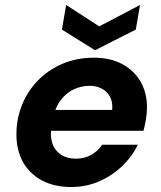

<svg xmlns="http://www.w3.org/2000/svg" viewBox="-20 -740 648 772"><path d="M267 12Q199 12 149.5 -14Q100 -40 73 -87.5Q46 -135 46 -200Q46 -262 68.5 -318Q91 -374 132.5 -416.5Q174 -459 231 -483.5Q288 -508 358 -508Q423 -508 471 -482.5Q519 -457 545 -412Q571 -367 571 -309Q571 -284 566.5 -258.5Q562 -233 557 -214H146L161 -298H431Q434 -329 422.5 -350.5Q411 -372 389.5 -383.5Q368 -395 340 -395Q306 -395 275 -380Q244 -365 222 -334.5Q200 -304 192 -257L187 -228Q181 -192 190.5 -163.5Q200 -135 224.5 -118.5Q249 -102 285 -102Q321 -102 348 -118Q375 -134 391 -158H534Q511 -110 470.5 -71.5Q430 -33 378 -10.5Q326 12 267 12ZM543 -720 526 -621 362 -538 229 -621 246 -720 379 -634Z"/></svg>

Font: DM Sans 24pt ExtraBold
Style: Italic
Weight: 800
Italic angle: -10°
Designer: Colophon Foundry, Jonny Pinhorn
Foundry: Colophon Foundry
Version: Version 4.004;gftools[0.9.30]